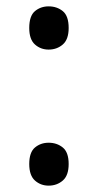

<svg xmlns="http://www.w3.org/2000/svg" viewBox="-20 -570 308 604"><path d="M72 -482Q72 -520 90 -535Q108 -550 133 -550Q159 -550 177.5 -535Q196 -520 196 -482Q196 -446 177.5 -430Q159 -414 133 -414Q108 -414 90 -430Q72 -446 72 -482ZM72 -54Q72 -91 90 -106Q108 -121 133 -121Q159 -121 177.5 -106Q196 -91 196 -54Q196 -18 177.5 -2Q159 14 133 14Q108 14 90 -2Q72 -18 72 -54Z"/></svg>

Font: Noto Sans Nushu
Style: Regular
Weight: 400
Designer: Lisa Huang
Foundry: Lisa Huang
Version: Version 1.003; ttfautohint (v1.8.4.7-5d5b)